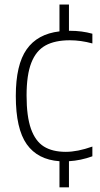

<svg xmlns="http://www.w3.org/2000/svg" viewBox="-20 -680 427 820"><path d="M93.5 -272Q93.5 -183 112.2 -130Q131 -77 167.5 -54.2Q204 -31.5 261 -31.5Q311 -31.5 374.5 -54V-12.5Q325 5.5 274.5 8.5V120H234V8.5Q141 2 94.2 -64Q47.5 -130 47.5 -270Q47.5 -403.5 93.8 -469.2Q140 -535 234 -546V-660.5H274.5V-548.5H278.5Q330 -548.5 374.5 -536V-494.5Q325 -508 278.5 -508Q214.5 -508 174.2 -485.8Q134 -463.5 113.8 -412Q93.5 -360.5 93.5 -272Z"/></svg>

Font: Encode Sans Semi Condensed ExLight
Style: Regular
Weight: 275
Width: 4
Designer: Multiple Designers
Foundry: Impallari Type
Version: Version 2.000